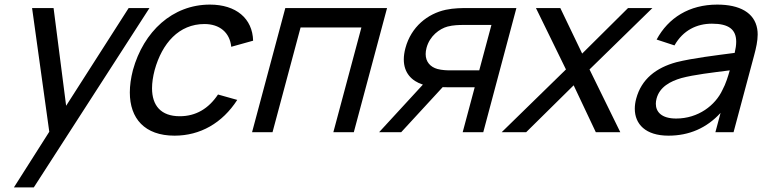

<svg xmlns="http://www.w3.org/2000/svg" viewBox="-20 -575 3342 835"><path d="M539.5 -540 267.6 -115 213 -540H119.5L194.3 -2L40.5 240H127L630 -540Z M739.1 15C850.6 15 946.7 -39.5 1011.8 -140.5L928.1 -164C887.1 -102.5 831.8 -69.5 761.8 -69.5C679.9 -69.5 641.2 -115.9 641.2 -191.2C641.2 -214.8 645 -241.2 652.5 -270C684.8 -387 758.2 -470.5 869.2 -470.5C934.7 -470.5 979.4 -434 985.7 -371.5L1080.8 -398C1078.3 -495 1006.4 -555 892.9 -555C730.4 -555 604.6 -438.5 558 -270C549.1 -235.4 544.6 -202.9 544.6 -173C544.6 -59.8 609 15 739.1 15Z M1076.2 0H1165.2L1287.2 -455.5H1551.7L1429.7 0H1518.7L1663.3 -540H1220.8Z M2081.7 0 2225.8 -540H2015.3C1990.8 -540 1953.8 -540 1918.8 -532.5C1839.8 -515.5 1768 -458.5 1743.2 -366C1738.4 -348 1736.1 -331.5 1736.1 -316.5C1736.1 -258.9 1769.4 -222.9 1819.1 -207L1628.7 0H1724.7L1905.2 -196C1913 -195.5 1920.5 -195.5 1928 -195.5H2044.5L1992.2 0ZM1941.2 -269C1925.2 -269 1902.4 -269.5 1882.3 -275C1852 -283.5 1831.2 -305.5 1831.2 -339.9C1831.2 -348.2 1832.4 -357.2 1835 -367C1848.9 -419 1891.7 -450 1926.3 -459.5C1950.5 -466 1978.7 -466.5 1994.2 -466.5H2117.2L2064.2 -269Z M2161.7 0H2268.2L2474.8 -204L2571.2 0H2677.7L2543.8 -273L2817.3 -540H2711.3L2511.8 -342L2416.8 -540H2310.8L2441.3 -273Z M3273.1 -449.5C3261 -520 3196.9 -555 3099.4 -555C2977.4 -555 2886.5 -497.5 2835.6 -403L2913.3 -377.5C2950.5 -443.5 3010.6 -472 3076.1 -472C3149.9 -472 3181.7 -446.5 3181.7 -393.4C3181.7 -379.2 3179.4 -363.1 3175.1 -345C3092.1 -334 2994.1 -322.5 2921.7 -304.5C2833.3 -280.5 2769.5 -231 2746.8 -146C2742.7 -130.9 2740.7 -116.1 2740.7 -102.1C2740.7 -35.5 2787.2 15 2887.1 15C2977.1 15 3053 -18 3113.7 -84L3091.2 0H3170.2L3259.6 -334C3268.4 -366.5 3275.1 -397.3 3275.1 -425C3275.1 -433.5 3274.5 -441.6 3273.1 -449.5ZM2920.6 -59.5C2857 -59.5 2832.2 -88.5 2832.2 -123.6C2832.2 -131 2833.3 -138.7 2835.4 -146.5C2848.9 -197 2895 -221.5 2943.3 -235.5C2999.8 -250.5 3075.1 -259 3153.7 -269C3146.7 -244.5 3136.4 -210 3122 -184C3091 -117 3016.6 -59.5 2920.6 -59.5Z"/></svg>

Font: Manrope
Style: MediumItalic
Weight: 500
Italic angle: -15°
Designer: Mikhail Sharanda
Foundry: Mikhail Sharanda
Version: Version 4.502;hotconv 1.0.109;makeotfexe 2.5.65596